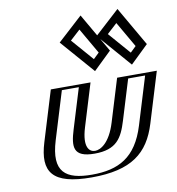

<svg xmlns="http://www.w3.org/2000/svg" viewBox="-96 -980 998 1081"><g transform="rotate(-10 403.0 -439.5)"><path d="M754.1 -671 641.1 -867 527.3 -763 674.6 -594ZM543.1 -671 430.1 -867 316.3 -763 463.6 -594ZM401.8 -513 327.2 -269C296.4 -168 311.4 -129 385.4 -129C459.4 -129 498.4 -168 529.2 -269L603.8 -513H780.8L693.1 -226C640.5 -54 533.4 15 341.4 15C149.4 15 84.5 -54 137.1 -226L224.8 -513ZM734.7 -670.1 634.6 -843.6 548.6 -765.1 678.7 -615.9ZM523.7 -670.1 423.6 -843.6 337.6 -765.1 467.7 -615.9ZM382.3 -498 312.2 -269C280.5 -165.2 296.8 -114 380.9 -114C464.9 -114 512.5 -165.2 544.2 -269L614.3 -498H761.3L678.1 -226C628.1 -62.5 533.1 0 346 0C158.9 0 102.1 -62.5 152.1 -226L235.3 -498ZM734.7 -670.1 678.7 -615.9 548.6 -765.1 634.6 -843.6ZM523.7 -670.1 467.7 -615.9 337.6 -765.1 423.6 -843.6ZM382.3 -498H235.3L152.1 -226C102.1 -62.5 158.9 0 346 0C533.1 0 628.1 -62.5 678.1 -226L761.3 -498H614.3L544.2 -269C512.5 -165.2 464.9 -114 380.9 -114C296.8 -114 280.5 -165.2 312.2 -269ZM754.1 -671 674.6 -594 527.3 -763 641.1 -867ZM543.1 -671 463.6 -594 316.3 -763 430.1 -867ZM401.8 -513H224.8L137.1 -226C84.6 -54.2 149.6 15 341.4 15C533.3 15 640.6 -54.2 693.1 -226L780.8 -513H603.8L529.2 -269C498.4 -168.2 459 -129 385.4 -129C311.8 -129 296.4 -168.2 327.2 -269ZM712.3 -670.6 679.3 -638.7 570.1 -764 627.9 -816.8ZM501.3 -670.6 468.3 -638.7 359.1 -764 416.9 -816.8ZM357.3 -498 287.2 -269C258.3 -174.4 255.5 -114 380.9 -114C506.2 -114 540.3 -174.4 569.2 -269L639.3 -498H736.3L653.1 -226C599.9 -51.9 496.9 0 346 0C195.1 0 123.9 -51.9 177.1 -226L260.3 -498ZM776.6 -670.5 647.8 -893.8 505.8 -764 673.9 -571.2ZM565.6 -670.5 436.8 -893.8 294.8 -764 462.9 -571.2ZM426.8 -513H199.8L112.1 -226C62.8 -64.6 113.8 15 341.4 15C569 15 668.8 -64.6 718.1 -226L805.8 -513H578.8L504.2 -269C470.6 -158.8 416.8 -129 385.4 -129C354 -129 318.6 -158.8 352.2 -269Z"/></g></svg>

Font: Hussar Outliner
Style: Obl
Weight: 700
Foundry: Cannot Into Space Fonts
Version: Version 0.92